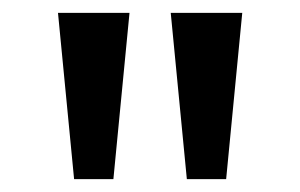

<svg xmlns="http://www.w3.org/2000/svg" viewBox="-20 -820 466 298"><path d="M95 -542 70 -800H181L156 -542ZM270 -542 245 -800H356L331 -542Z"/></svg>

Font: Noto Sans Malayalam
Style: Regular
Weight: 400
Designer: Jelle Bosma - Monotype Design Team
Foundry: Monotype Imaging Inc.
Version: Version 2.103